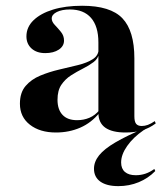

<svg xmlns="http://www.w3.org/2000/svg" viewBox="-20 -449 583 667"><path d="M321.8 -208.9V-301.6Q321.8 -357.3 296.4 -386.7Q271 -416.1 222.6 -416.1Q195.2 -416.1 177.4 -407.3Q159.7 -398.4 159.7 -384.7Q159.7 -373.4 170.6 -362.1Q181.5 -350.8 191.9 -337.9Q202.4 -325 202.4 -308.1Q202.4 -288.7 184.3 -276.6Q166.1 -264.5 137.1 -264.5Q107.3 -264.5 89.5 -280.6Q71.8 -296.8 71.8 -322.6Q71.8 -354.8 96.4 -378.6Q121 -402.4 164.1 -415.7Q207.3 -429 265.3 -429Q363.7 -429 405.2 -385.5Q446.8 -341.9 446.8 -246V-208.9ZM174.2 11.3Q118.5 11.3 83.9 -15.7Q49.2 -42.7 49.2 -88.7Q49.2 -127.4 69 -150.4Q88.7 -173.4 119.8 -186.3Q150.8 -199.2 185.5 -207.3Q220.2 -215.3 251.2 -223Q282.3 -230.6 302.4 -243.5Q322.6 -256.5 322.6 -279L324.2 -263.7Q321 -245.2 304.8 -233.1Q288.7 -221 267.7 -210.5Q246.8 -200 226.6 -187.1Q206.5 -174.2 193.1 -154.4Q179.8 -134.7 179.8 -102.4Q179.8 -68.5 197.2 -50Q214.5 -31.5 247.6 -31.5Q271 -31.5 290.7 -39.9Q310.5 -48.4 325 -66.1V-56.5Q297.6 -22.6 258.9 -5.6Q220.2 11.3 174.2 11.3ZM446.8 -45.2Q446.8 -26.6 452.8 -19Q458.9 -11.3 472.6 -11.3Q483.1 -11.3 494 -15.3Q504.8 -19.4 517.7 -28.2L521 -20.2Q499.2 -4 474.2 3.6Q449.2 11.3 416.1 11.3Q369.4 11.3 345.6 -5.6Q321.8 -22.6 321.8 -57.3V-208.9H446.8ZM391.1 197.6Q350.8 197.6 328.6 181.9Q306.5 166.1 306.5 137.1Q306.5 112.9 324.2 90.7Q341.9 68.5 381 45.6Q420.2 22.6 483.1 -4H490.3Q487.9 -2.4 484.7 0Q481.5 2.4 479 3.2Q442.7 28.2 421.8 58.1Q400.8 87.9 400.8 115.3Q400.8 137.1 414.1 148.4Q427.4 159.7 451.6 159.7Q487.1 159.7 516.1 137.9L519.4 145.2Q495.2 170.2 462.1 183.9Q429 197.6 391.1 197.6Z"/></svg>

Font: Playfair 144pt SemiExpanded ExtraBold
Style: Regular
Weight: 800
Width: 6
Designer: Claus Eggers Sørensen
Foundry: Claus Eggers Sørensen
Version: Version 2.203